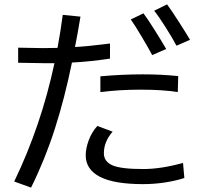

<svg xmlns="http://www.w3.org/2000/svg" viewBox="-20 -845 934 878"><path d="M229 -556H186Q149 -556 63 -558V-627Q141 -625 176 -625Q221 -625 243 -626Q257 -701 267 -777L348 -769Q334 -685 323 -630Q382 -633 483 -646V-577Q391 -563 309 -559Q276 -397 231 -256.5Q186 -116 122 13L45 -15Q168 -270 229 -556ZM634 -3Q502 -3 437 -36.5Q372 -70 372 -135Q372 -166 385.5 -203Q399 -240 425 -269L495 -243Q455 -197 455 -144Q455 -107 493 -89.5Q531 -72 635 -72Q716 -72 817 -100L823 -31Q783 -18 733.5 -10.5Q684 -3 634 -3ZM623 -435Q527 -435 439 -424V-496Q538 -505 633 -505Q720 -505 795 -497L793 -424Q723 -435 623 -435ZM578 -756 636 -784Q653 -762 687 -708Q721 -654 740 -621L676 -593Q659 -625 627.5 -678Q596 -731 578 -756ZM685 -796 744 -825Q762 -801 797 -746.5Q832 -692 849 -663L787 -636Q771 -667 738.5 -718.5Q706 -770 685 -796Z"/></svg>

Font: Kakao Big Sans
Style: Regular
Weight: 400
Designer: Park Young-rak; Lee Sang-min; Kim Jung-jin; Min Bon; Park Min-gyu;
Foundry: Kakao Corporation
Version: Version 2.003